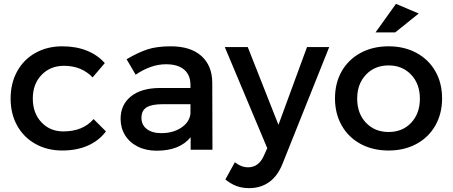

<svg xmlns="http://www.w3.org/2000/svg" viewBox="-20 -776 2346 995"><path d="M523 -449 460 -375Q402 -435 312 -435Q241 -435 195.5 -388Q150 -341 150 -265Q150 -190 194.5 -142.5Q239 -95 308 -95Q410 -95 465 -159L529 -95Q493 -47 435.5 -21.5Q378 4 303 4Q225 4 164 -30Q103 -64 69 -125Q35 -186 35 -265Q35 -345 69 -406.5Q103 -468 164 -502Q225 -536 303 -536Q374 -536 430 -513.5Q486 -491 523 -449Z M968 -65Q911 5 792 5Q736 5 693.5 -16.5Q651 -38 628 -75.5Q605 -113 605 -160Q605 -233 658 -276Q711 -319 806 -320H967V-336Q967 -387 934.5 -415Q902 -443 840 -443Q763 -443 683 -389L636 -469Q697 -505 745.5 -520.5Q794 -536 865 -536Q967 -536 1023 -486.5Q1079 -437 1080 -349L1081 0H968ZM967 -187V-236H823Q766 -236 739.5 -219.5Q713 -203 713 -165Q713 -129 740.5 -107.5Q768 -86 816 -86Q877 -86 919.5 -114.5Q962 -143 967 -187Z M1271 199Q1235 199 1205.5 188Q1176 177 1148 154L1197 65Q1216 79 1232 85Q1248 91 1266 91Q1320 91 1347 32L1365 -8L1145 -532H1264L1423 -129L1571 -532H1686L1444 73Q1419 136 1375 167.5Q1331 199 1271 199Z M2271 -266Q2271 -187 2236 -125.5Q2201 -64 2138 -30Q2075 4 1994 4Q1912 4 1849 -30Q1786 -64 1751 -125.5Q1716 -187 1716 -266Q1716 -346 1751 -407Q1786 -468 1849 -502Q1912 -536 1994 -536Q2075 -536 2138 -502Q2201 -468 2236 -407Q2271 -346 2271 -266ZM1831 -265Q1831 -188 1876.5 -140Q1922 -92 1994 -92Q2066 -92 2111 -140Q2156 -188 2156 -265Q2156 -341 2110.5 -389Q2065 -437 1994 -437Q1922 -437 1876.5 -389Q1831 -341 1831 -265ZM2028 -608H1926L2032 -756L2150 -706Z"/></svg>

Font: Sapa
Style: Regular
Weight: 400
Version: Version 1.20 June 8, 2016